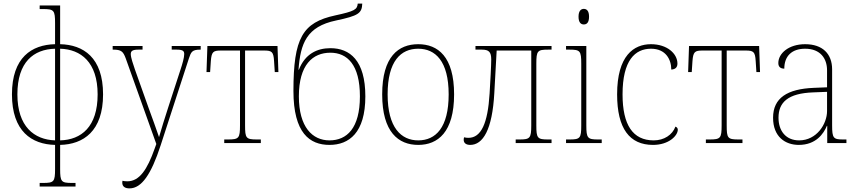

<svg xmlns="http://www.w3.org/2000/svg" viewBox="-20 -790 4729 1060"><path d="M199 240H397V220H377C318 220 312 213 312 143V10C440 7 549 -65 549 -269C549 -473 440 -543 312 -546V-760H199V-740H218C278 -740 284 -733 284 -662V-546C155 -543 46 -473 46 -269C46 -65 155 7 284 10V143C284 213 278 220 218 220H199ZM284 -15C169 -19 76 -91 76 -269C76 -448 166 -518 284 -521ZM312 -15V-521C426 -518 519 -447 519 -269C519 -90 429 -18 312 -15Z M695 250C762 250 815 172 867 12L1023 -468C1035 -503 1040 -516 1086 -516H1088V-536H928V-516H956C993 -516 997 -506 997 -491C997 -472 987 -437 977 -407L909 -198C888 -135 872 -80 858 -33C842 -80 822 -135 799 -198L725 -406C715 -435 702 -473 702 -491C702 -506 708 -516 744 -516H767V-536H602V-516H605C649 -516 660 -506 674 -468L843 5L834 30C793 146 750 211 683 211C673 211 664 210 656 208C655 213 655 215 655 218C655 240 670 250 695 250Z M1218 0H1420V-20H1399C1338 -20 1333 -27 1333 -98V-511H1438C1481 -511 1490 -504 1493 -453L1497 -392H1517L1512 -536H1125L1120 -392H1140L1144 -453C1148 -504 1157 -511 1199 -511H1305V-98C1305 -27 1299 -20 1238 -20H1218Z M1799 10C1907 10 1997 -57 1997 -258C1997 -457 1911 -524 1804 -524C1730 -524 1664 -492 1630 -405H1628C1639 -550 1672 -643 1836 -677C1958 -703 1978 -716 1980 -770H1955C1952 -737 1937 -728 1831 -705C1650 -666 1600 -580 1600 -288C1600 -55 1690 10 1799 10ZM1799 -15C1705 -15 1630 -88 1630 -258C1630 -433 1707 -499 1804 -499C1897 -499 1967 -433 1967 -258C1967 -82 1895 -15 1799 -15Z M2289 10C2397 10 2487 -60 2487 -269C2487 -478 2397 -546 2289 -546C2180 -546 2090 -478 2090 -269C2090 -60 2180 10 2289 10ZM2289 -15C2195 -15 2120 -85 2120 -269C2120 -453 2193 -521 2289 -521C2383 -521 2457 -453 2457 -269C2457 -85 2385 -15 2289 -15Z M2576 10C2646 10 2698 -73 2709 -276L2722 -511H2913V-98C2913 -27 2906 -20 2848 -20H2827V0H3025V-20H3006C2947 -20 2941 -27 2941 -98V-438C2941 -509 2947 -516 3006 -516H3025V-536H2605V-516H2640C2679 -516 2692 -503 2692 -462C2692 -428 2687 -340 2683 -274C2673 -108 2636 -29 2566 -29C2558 -29 2550 -30 2542 -32C2541 -28 2540 -24 2540 -18C2540 1 2555 10 2576 10Z M3203 -655C3220 -655 3232 -666 3232 -698C3232 -729 3220 -741 3203 -741C3187 -741 3174 -729 3174 -698C3174 -666 3187 -655 3203 -655ZM3105 0H3302V-20H3282C3224 -20 3217 -27 3217 -98V-536H3105V-516H3124C3183 -516 3189 -509 3189 -438V-98C3189 -27 3183 -20 3124 -20H3105Z M3585 10C3674 10 3722 -42 3722 -74C3722 -82 3717 -88 3709 -91C3692 -45 3646 -15 3589 -15C3474 -15 3417 -100 3417 -269C3417 -457 3486 -521 3574 -521C3656 -521 3686 -461 3686 -406C3707 -407 3720 -417 3720 -439C3720 -494 3663 -546 3574 -546C3479 -546 3387 -483 3387 -269C3387 -80 3456 10 3585 10Z M3877 0H4079V-20H4058C3997 -20 3992 -27 3992 -98V-511H4097C4140 -511 4149 -504 4152 -453L4156 -392H4176L4171 -536H3784L3779 -392H3799L3803 -453C3807 -504 3816 -511 3858 -511H3964V-98C3964 -27 3958 -20 3897 -20H3877Z M4390 10C4485 10 4527 -52 4545 -95H4547V0H4653V-20H4635C4581 -20 4574 -27 4574 -98V-407C4574 -493 4521 -546 4425 -546C4334 -546 4277 -495 4277 -442C4277 -420 4290 -411 4310 -411C4310 -480 4351 -521 4425 -521C4510 -521 4546 -466 4546 -402V-308L4473 -305C4326 -299 4248 -249 4248 -140C4248 -34 4316 10 4390 10ZM4392 -15C4318 -15 4278 -68 4278 -140C4278 -225 4330 -275 4470 -280L4546 -283V-177C4546 -106 4489 -15 4392 -15Z"/></svg>

Font: Noto Serif SemiCondensed Thin
Style: Regular
Weight: 100
Width: 4
Designer: Monotype Design Team
Foundry: Monotype Imaging Inc.
Version: Version 2.015